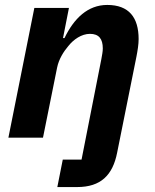

<svg xmlns="http://www.w3.org/2000/svg" viewBox="-20 -557 626 777"><path d="M234 89 212 200H292C388 200 436 152 454 61L532 -327C537 -353 541 -377 541 -399C541 -486 502 -537 414 -537C335 -537 279 -482 241 -403H235L259 -525H119L14 0H154L211 -283C218 -318 238 -349 256 -370C277 -397 310 -420 344 -420C380 -420 396 -400 396 -361C396 -348 393 -334 390 -317L310 89Z"/></svg>

Font: Braiins Sans
Style: Bold Italic
Weight: 700
Italic angle: -11.31°
Designer: Mike Abbink, Paul van der Laan, Pieter van Rosmalen, Jiri Chlebus, Lubos Buracinsky
Foundry: Bold Monday, Sudetype
Version: Version 1.000;hotconv 1.0.109;makeotfexe 2.5.65596